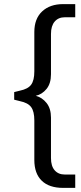

<svg xmlns="http://www.w3.org/2000/svg" viewBox="-20 -732 394 934"><path d="M154 -266Q185 -258 206.5 -231Q228 -204 228 -160V37Q228 76 246 96.5Q264 117 295 117H346V182H287Q219 182 183 147Q147 112 147 46V-146Q147 -190 131.5 -211Q116 -232 77 -240L49 -247V-284L77 -291Q116 -299 131.5 -320Q147 -341 147 -385V-576Q147 -641 185 -676.5Q223 -712 287 -712H346V-648H295Q264 -648 246 -627Q228 -606 228 -567V-371Q228 -326 206.5 -299.5Q185 -273 154 -266Z"/></svg>

Font: Muli
Style: Regular
Weight: 400
Designer: Vernon Adams
Foundry: Vernon Adams
Version: Version 2.000